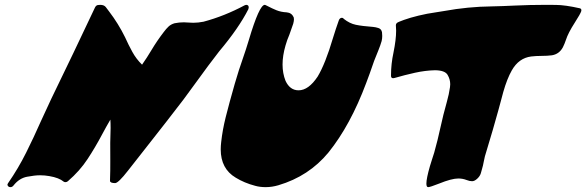

<svg xmlns="http://www.w3.org/2000/svg" viewBox="-20 -770 2412 790"><path d="M22.9 0Q16.1 0 12.7 -4.9Q10.7 -7.3 10.7 -10.3Q10.7 -11.2 11.2 -12.7Q12.2 -14.6 13.7 -17.1Q55.2 -77.1 87.4 -141.6Q119.6 -206.1 148.4 -271.5Q169.4 -317.9 190.9 -363.3Q281.7 -549.8 371.1 -739.7Q376 -749.5 385.3 -749.5L392.6 -750Q407.7 -750 415 -741.2Q421.4 -731.9 428.7 -723.1Q466.8 -673.3 494.6 -616.7Q508.8 -585 524.7 -556.2Q540.5 -527.3 564.5 -503.9Q585 -533.2 603 -563.5Q626 -602.1 653.8 -638.2Q663.6 -651.4 673.3 -660.6Q683.1 -669.9 698.2 -674.3Q717.3 -678.2 736.3 -678.2Q746.1 -678.2 755.6 -677.2Q765.1 -676.3 774.9 -676.3Q795.4 -676.3 817.4 -680.7Q903.3 -703.6 986.3 -748Q990.7 -750 993.7 -750Q998 -750 1001 -747.1Q1003.4 -744.1 1003.4 -739.7Q1003.4 -736.8 1002 -732.4Q962.4 -654.3 881.8 -558.6Q835.9 -499.5 792.5 -439Q764.2 -399.4 734.9 -360.4Q659.2 -261.7 603 -190.7Q546.9 -119.6 506.8 -68.1Q466.8 -16.6 453.6 -16.6Q433.1 -16.6 432.6 -25.9Q434.1 -68.8 433.8 -107.4Q433.6 -146 433.6 -182.6Q435.1 -218.3 435.1 -243.2Q435.1 -264.2 434.1 -277.8Q417 -248.5 400.9 -218.3Q373 -165.5 340.6 -116Q308.1 -66.4 259.3 -24.4Q254.9 -20.5 249 -20.5Q245.1 -20.5 242.2 -22.5Q223.1 -38.6 183.1 -45.4Q164.1 -48.8 145 -48.8Q123 -48.8 91.1 -42.7Q59.1 -36.6 35.6 -6.8Q30.3 0 22.9 0Z M1073.2 0Q1049.8 0 1030.3 -5.4Q985.4 -17.1 949.7 -39.1Q888.2 -75.7 888.2 -155.3Q888.2 -169.9 890.1 -185.5Q895.5 -235.4 908.7 -288.1Q923.3 -346.2 945.8 -424.8Q963.4 -485.4 978.5 -527.3Q992.2 -566.4 1003.9 -605.5Q1046.9 -750 1069.3 -750L1071.8 -749.5Q1105.5 -732.4 1117.2 -728Q1136.7 -720.2 1159.7 -719.2Q1180.2 -717.3 1188.5 -698.7Q1189.5 -695.3 1189.5 -690.9Q1189.5 -683.6 1186.5 -672.4Q1185.1 -668.5 1170.9 -627.9Q1161.1 -605.5 1154.8 -583Q1142.6 -541 1142.6 -504.4Q1142.6 -468.3 1154.8 -437.5Q1172.9 -398.4 1208.5 -398.4Q1249.5 -398.4 1287.1 -455.1Q1318.8 -507.8 1350.1 -613.8Q1361.8 -651.9 1374 -686Q1377.9 -696.8 1387.2 -696.8Q1392.1 -696.8 1394.5 -692.4Q1418.5 -673.3 1444.1 -668Q1469.7 -662.6 1515.6 -659.2Q1525.9 -658.2 1536.6 -654.8Q1549.3 -650.9 1551.8 -637.2Q1552.7 -629.4 1552.7 -622.1Q1552.7 -610.8 1550.3 -601.1Q1545.4 -584 1537.1 -563.5Q1519.5 -522.9 1501.5 -468.3L1486.8 -428.7Q1421.9 -254.9 1331.5 -142.6Q1251 -44.9 1125.5 -7.8Q1099.1 0 1073.2 0Z M1741.7 0Q1734.4 0 1734.4 -14.6Q1734.4 -35.6 1749 -86.4Q1752.9 -100.1 1757.6 -114Q1762.2 -127.9 1766.6 -142.1Q1781.2 -193.8 1792.5 -246.6Q1803.2 -296.4 1818.8 -351.6Q1827.6 -382.8 1831.5 -411.1Q1832.5 -417.5 1832.5 -423.3Q1832.5 -443.8 1821.5 -462.2Q1810.5 -480.5 1770 -481Q1729.5 -480 1687.5 -470.7Q1645.5 -461.4 1603.5 -449.2Q1601.1 -448.2 1597.7 -448.2Q1589.4 -448.2 1588.9 -457V-461.4Q1588.9 -506.8 1599.1 -554.2Q1609.9 -607.4 1609.9 -644Q1609.9 -655.3 1608.9 -665V-666.5Q1608.9 -668.5 1609.4 -669.9Q1609.9 -672.4 1613.5 -675.8Q1617.2 -679.2 1642.3 -688.2Q1667.5 -697.3 1702.6 -705.8Q1737.8 -714.4 1772.9 -719.2L1806.6 -724.6Q1906.2 -742.7 2002.9 -743.7Q2048.8 -744.6 2098.1 -747.1Q2159.2 -750 2219.2 -750Q2228 -750 2266.8 -749.8Q2305.7 -749.5 2366.2 -735.8Q2372.1 -733.9 2372.1 -728Q2372.1 -726.6 2371.6 -724.1Q2368.2 -712.9 2345.2 -677.2Q2317.4 -633.8 2308.6 -606Q2303.2 -589.8 2295.9 -575.2Q2280.8 -547.4 2251 -542.5Q2231.9 -540 2208 -540Q2186 -540 2165.5 -537.6Q2114.7 -531.2 2085.9 -480.5Q2066.4 -446.3 2050.8 -391.6Q2045.4 -372.6 2041 -355Q2037.6 -340.3 2007.3 -234.4Q1991.7 -180.2 1975.1 -126.5Q1972.7 -118.2 1970.2 -103.8Q1967.8 -89.4 1962.9 -73.2Q1961.9 -69.3 1958.5 -57.4Q1955.1 -45.4 1943.8 -34.9Q1932.6 -24.4 1922.4 -24.4Q1912.1 -24.4 1899.9 -29.3Q1883.8 -35.6 1865.7 -35.6Q1838.4 -35.6 1786.6 -14.6Q1749.5 0 1741.7 0Z"/></svg>

Font: Weird Comic
Style: Italic
Weight: 400
Italic angle: -16°
Designer: GGBotNet
Foundry: GGBotNet
Version: 0.80